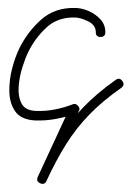

<svg xmlns="http://www.w3.org/2000/svg" viewBox="-20 -288 331 483"><path d="M245 -207Q245 -195 233 -195Q221 -195 221 -207Q221 -225 201.5 -234.5Q182 -244 168 -244Q125 -245 96.5 -218.5Q68 -192 51 -157Q44 -143 36.5 -119.5Q29 -96 27 -71Q25 -46 34 -28Q43 -10 70 -9Q94 -8 117.5 -12.5Q141 -17 164 -26Q171 -28 176 -22Q182 -16 179 -10Q158 35 137.5 79Q117 123 97 167Q92 178 81 173Q70 168 75 157Q100 103 127 61Q154 19 188.5 -17Q223 -53 271 -87Q281 -94 288 -84Q295 -74 285 -67Q238 -34 205 0Q172 34 146.5 74.5Q121 115 97 167Q92 178 81 173Q70 168 75 157Q95 113 116 68.5Q137 24 157 -20Q159 -23 163 -21.5Q167 -20 170 -16Q173 -13 174.5 -9Q176 -5 172 -3Q148 6 121.5 11Q95 16 68 15Q33 13 18.5 -7.5Q4 -28 3.5 -58Q3 -88 11 -117.5Q19 -147 29 -167Q50 -209 84 -239Q118 -269 168 -268Q185 -268 202.5 -260.5Q220 -253 232.5 -239.5Q245 -226 245 -207Q245 -207 245 -207Q245 -207 245 -207Z"/></svg>

Font: FRB American Cursive Light
Style: Italic
Weight: 300
Italic angle: -25°
Version: Version 2.0;Modular Font Editor K font №1